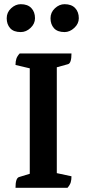

<svg xmlns="http://www.w3.org/2000/svg" viewBox="-20 -896 413 916"><path d="M54 0Q54 -45 70 -51L122 -67V-570L54 -586Q54 -603 58 -615.5Q62 -628 74 -641H321Q321 -595 305 -590L251 -575V-70L321 -55Q321 -38 317.5 -26Q314 -14 302 0ZM288 -743Q254 -743 237.5 -761.5Q221 -780 221 -809Q221 -837 242 -856.5Q263 -876 288 -876Q321 -876 338.5 -857.5Q356 -839 356 -809Q356 -783 334.5 -763Q313 -743 288 -743ZM79 -743Q45 -743 28.5 -761.5Q12 -780 12 -809Q12 -837 33 -856.5Q54 -876 79 -876Q112 -876 129.5 -857.5Q147 -839 147 -809Q147 -783 126 -763Q105 -743 79 -743Z"/></svg>

Font: Petrona
Style: Bold
Weight: 700
Designer: Ringo R. Seeber
Foundry: Ringo R. Seeber
Version: Version 2.001; ttfautohint (v1.8.3)